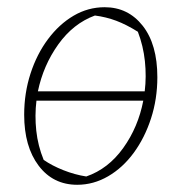

<svg xmlns="http://www.w3.org/2000/svg" viewBox="-20 -505 503 532"><path d="M194 7Q127 7 87 -46Q47 -99 47 -187Q47 -247 64.5 -301Q82 -355 113 -396.5Q144 -438 184 -461.5Q224 -485 270 -485Q335 -485 375.5 -433.5Q416 -382 416 -291Q416 -231 398.5 -177Q381 -123 350.5 -81.5Q320 -40 279.5 -16.5Q239 7 194 7ZM243 -462Q183 -440 141.5 -382Q100 -324 85 -252H381Q386 -293 381.5 -335.5Q377 -378 362 -417Q330 -437 302 -447.5Q274 -458 243 -462ZM219 -16Q280 -37 321.5 -95Q363 -153 377 -226H81Q76 -185 80.5 -143Q85 -101 101 -62Q124 -46 155.5 -33.5Q187 -21 219 -16Z"/></svg>

Font: Piazzolla Thin
Style: Italic
Weight: 100
Italic angle: -11.3°
Designer: Juan Pablo del Peral
Foundry: Huerta Tipografica
Version: Version 1.330